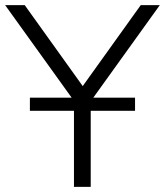

<svg xmlns="http://www.w3.org/2000/svg" viewBox="-21 -725 640 745"><path d="M266 0V-366L280 -314L-1 -705H75L305 -384H295L525 -705H599L318 -314L331 -366V0ZM95 -295V-346H503V-295Z"/></svg>

Font: Nunito Sans 10pt Light
Style: Regular
Weight: 300
Designer: Vernon Adams
Foundry: Vernon Adams
Version: Version 3.101;gftools[0.9.27]